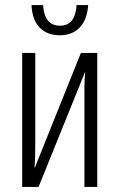

<svg xmlns="http://www.w3.org/2000/svg" viewBox="-20 -742 474 762"><path d="M68 0V-532H120V-181Q120 -155 119.5 -129Q119 -103 117 -76H118L301 -532H366V0H315V-340Q315 -368 315 -396.5Q315 -425 318 -455H317L133 0ZM217 -602Q168 -602 138 -632Q108 -662 105 -722H151Q156 -640 218 -640Q279 -640 284 -722H330Q326 -664 296.5 -633Q267 -602 217 -602Z"/></svg>

Font: Noto Sans ExtraCondensed Light
Style: Regular
Weight: 300
Width: 2
Designer: Monotype Design Team
Foundry: Monotype Imaging Inc.
Version: Version 2.013; ttfautohint (v1.8.4.7-5d5b)